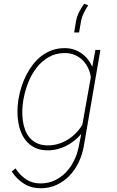

<svg xmlns="http://www.w3.org/2000/svg" viewBox="-20 -796 627 1029"><path d="M80.1 -269.5Q85.4 -301.3 95.9 -333.5Q106.4 -365.7 121.8 -395.5Q137.2 -425.3 157.5 -451.4Q177.7 -477.5 203.4 -496.8Q229 -516.1 259.8 -527.1Q290.5 -538.1 327.1 -538.1Q352.1 -538.1 374.5 -531Q397 -523.9 416 -510.7Q435.1 -497.6 450 -479Q464.8 -460.4 474.6 -438L491.2 -528.3H518.1L428.2 -7.3Q419.9 36.1 400.6 75.9Q381.3 115.7 352.1 146Q322.8 176.3 283.9 194.6Q245.1 212.9 198.2 212.9Q147.9 212.9 108.9 188.7Q69.8 164.6 43 123L63 106.4Q86.4 142.6 119.4 164.8Q152.3 187 196.8 187Q238.8 187 272.9 170.9Q307.1 154.8 333 127.9Q358.9 101.1 376.2 65.9Q393.6 30.8 401.4 -7.3L415.5 -78.1Q398.9 -58.6 378.7 -42.5Q358.4 -26.4 335.4 -14.6Q312.5 -2.9 287.4 3.4Q262.2 9.8 236.3 9.8Q199.7 9.8 172.6 -2Q145.5 -13.7 126.5 -33.9Q107.4 -54.2 95.7 -80.8Q84 -107.4 78.6 -137.5Q73.2 -167.5 73.5 -198.7Q73.7 -230 78.1 -259.3ZM105 -259.3Q100.6 -233.9 99.6 -206.1Q98.6 -178.2 102.1 -151.4Q105.5 -124.5 114.5 -100.3Q123.5 -76.2 139.4 -57.6Q155.3 -39.1 179 -28.1Q202.6 -17.1 235.4 -16.6Q264.2 -16.6 291.5 -24.7Q318.8 -32.7 343 -47.6Q367.2 -62.5 387.2 -83Q407.2 -103.5 421.4 -127.9L466.8 -382.3Q462.9 -409.7 451.2 -433.3Q439.5 -457 421.6 -474.4Q403.8 -491.7 379.9 -501.7Q356 -511.7 327.1 -511.7Q278.3 -511.7 240.7 -489.7Q203.1 -467.8 176 -432.9Q148.9 -397.9 131.8 -354.7Q114.7 -311.5 106.9 -269.5ZM387.7 -684.6Q393.1 -710.4 404.5 -732.7Q416 -754.9 431.2 -775.9L452.6 -767.6Q440.4 -748.5 430.2 -728.8Q419.9 -709 415 -686.5L403.8 -622.1H377.4Z"/></svg>

Font: Roboto Mono Thin
Style: Italic
Weight: 250
Designer: Google
Version: Version 2.000985; 2015; ttfautohint (v1.3)